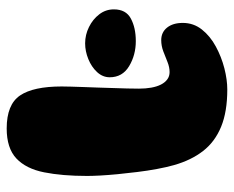

<svg xmlns="http://www.w3.org/2000/svg" viewBox="-83 -587 700 574"><g transform="rotate(-90 267.0 -300.0)"><path d="M286.5 29.5Q220 29.5 175 11Q130 -7.5 102.5 -43Q75 -78.5 60.5 -129.5Q54 -152.5 48.8 -180.8Q43.5 -209 39.8 -239.5Q36 -270 33.2 -298.8Q30.5 -327.5 29.2 -351Q28 -374.5 28 -389.5Q28 -464 38.8 -518Q49.5 -572 80.2 -601Q111 -630 170 -630Q241.5 -630 268.5 -590.2Q295.5 -550.5 295.5 -465.5Q295.5 -455 295 -438.2Q294.5 -421.5 293.8 -400.8Q293 -380 292.2 -357.2Q291.5 -334.5 290.8 -312.2Q290 -290 289.5 -270Q289 -250 289 -234.5Q289 -214.5 292 -197.8Q295 -181 301.2 -168.8Q307.5 -156.5 316.8 -149.8Q326 -143 338.5 -143Q353 -143 368.5 -149.2Q384 -155.5 400.5 -161.8Q417 -168 434 -168Q457.5 -168 471.5 -150.5Q485.5 -133 485.5 -103.5Q485.5 -71.5 465.8 -46.5Q446 -21.5 415 -4.8Q384 12 349.8 20.8Q315.5 29.5 286.5 29.5ZM431 -244Q389.5 -244 356.2 -264Q323 -284 323 -322Q323 -343 338.5 -359.8Q354 -376.5 377.5 -386Q401 -395.5 424.5 -395.5Q450 -395.5 473.2 -384Q496.5 -372.5 511.2 -353.2Q526 -334 526 -309.5Q526 -273.5 498.5 -258.8Q471 -244 431 -244Z"/></g></svg>

Font: Gluten Black
Style: Regular
Weight: 900
Designer: Tyler Finck
Foundry: Etcetera Type Company
Version: Version 1.300